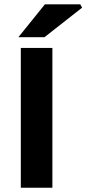

<svg xmlns="http://www.w3.org/2000/svg" viewBox="-20 -875 403 895"><path d="M77 0V-651.7H224.2V0ZM65.8 -701.7 189.2 -854.7H354.4L362.7 -839.2L187.4 -701.7Z"/></svg>

Font: Mada
Style: Regular
Weight: 400
Designer: Khaled Hosny
Version: Version 1.5